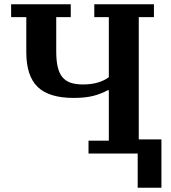

<svg xmlns="http://www.w3.org/2000/svg" viewBox="-20 -718 800 898"><path d="M624 0H394V-60H489V-296H484Q451 -278 414 -269Q377 -260 325 -260Q209 -260 156 -311.5Q103 -363 103 -474V-638H32V-698H311V-638H243V-478Q243 -434 250 -404.5Q257 -375 272 -357Q287 -339 310.5 -331Q334 -323 368 -323Q407 -323 437.5 -332Q468 -341 489 -357V-638H421V-698H700V-638H629V-66H735V160H624Z"/></svg>

Font: IBM Plex Serif SmBld
Style: Regular
Weight: 600
Designer: Mike Abbink, Paul van der Laan, Pieter van Rosmalen
Foundry: Bold Monday
Version: Version 3.001